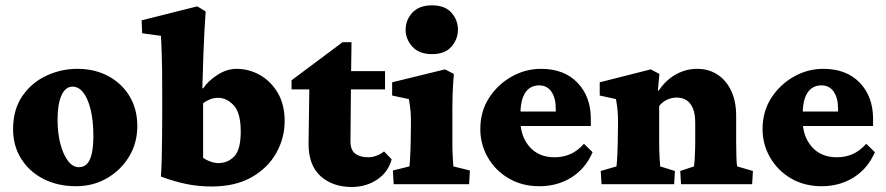

<svg xmlns="http://www.w3.org/2000/svg" viewBox="-20 -708 3405 738"><path d="M272.5 7.8Q202.1 7.8 147.5 -20Q92.8 -47.9 61.5 -97.7Q30.3 -147.5 30.3 -210.9Q30.3 -287.1 65.9 -338.9Q101.6 -390.6 158.2 -417Q214.8 -443.4 277.3 -443.4Q344.7 -443.4 397 -415Q449.2 -386.7 478.5 -337.4Q507.8 -288.1 507.8 -223.6Q507.8 -158.2 476.1 -106Q444.3 -53.7 391.1 -22.9Q337.9 7.8 272.5 7.8ZM283.2 -65.4Q302.7 -65.4 314.9 -78.6Q327.1 -91.8 333 -118.7Q338.9 -145.5 338.9 -184.6Q338.9 -269.5 316.9 -322.3Q294.9 -375 258.8 -375Q231.4 -375 216.3 -341.3Q201.2 -307.6 201.2 -248Q201.2 -197.3 211.9 -155.8Q222.7 -114.3 241.2 -89.8Q259.8 -65.4 283.2 -65.4Z M598.6 -29.3Q600.6 -60.5 601.6 -100.1Q602.5 -139.6 603 -182.1Q603.5 -224.6 603.5 -264.6V-351.6Q603.5 -404.3 603 -440.4Q602.5 -476.6 601.6 -501Q600.6 -525.4 600.1 -542Q599.6 -558.6 598.6 -570.3L526.4 -580.1L524.4 -629.9L738.3 -683.6L770.5 -664.1Q767.6 -624 765.6 -585Q763.7 -545.9 761.7 -495.6Q759.8 -445.3 757.8 -369.1L760.7 -368.2Q779.3 -396.5 815.4 -419.9Q851.6 -443.4 888.7 -443.4Q937.5 -443.4 979.5 -419.4Q1021.5 -395.5 1047.9 -350.6Q1074.2 -305.7 1074.2 -243.2Q1074.2 -177.7 1042 -120.1Q1009.8 -62.5 947.3 -26.9Q884.8 8.8 793 8.8Q743.2 8.8 697.3 -0.5Q651.4 -9.8 598.6 -29.3ZM819.3 -81.1Q856.4 -81.1 881.3 -107.9Q906.2 -134.8 905.3 -208Q904.3 -276.4 877.4 -304.2Q850.6 -332 818.4 -332Q800.8 -332 786.1 -325.7Q771.5 -319.3 760.7 -311.5V-101.6Q772.5 -92.8 789.1 -86.9Q805.7 -81.1 819.3 -81.1Z M1485.4 -95.7Q1472.7 -46.9 1430.2 -18.1Q1387.7 10.7 1332 10.7Q1258.8 10.7 1212.4 -30.8Q1166 -72.3 1166 -155.3L1168.9 -364.3H1100.6V-399.4L1296.9 -545.9H1331.1L1329.1 -391.6L1327.1 -165Q1327.1 -130.9 1345.7 -117.2Q1364.3 -103.5 1395.5 -103.5Q1410.2 -103.5 1426.8 -109.4Q1443.4 -115.2 1456.1 -126ZM1282.2 -364.3V-434.6H1460V-364.3Z M1493.2 0 1490.2 -52.7 1553.7 -68.4Q1554.7 -73.2 1555.7 -89.8Q1556.6 -106.4 1557.6 -127Q1558.6 -147.5 1558.6 -163.1L1559.6 -235.4Q1559.6 -262.7 1558.1 -280.3Q1556.6 -297.9 1551.8 -327.1L1487.3 -340.8V-391.6L1690.4 -441.4L1724.6 -423.8Q1721.7 -390.6 1720.2 -357.4Q1718.8 -324.2 1718.8 -284.2V-159.2Q1718.8 -134.8 1720.2 -105.5Q1721.7 -76.2 1722.7 -68.4L1786.1 -52.7L1783.2 0ZM1640.6 -500Q1590.8 -500 1564.9 -528.8Q1539.1 -557.6 1539.1 -593.8Q1539.1 -630.9 1564.9 -659.2Q1590.8 -687.5 1640.6 -687.5Q1690.4 -687.5 1715.3 -659.2Q1740.2 -630.9 1740.2 -593.8Q1740.2 -557.6 1715.3 -528.8Q1690.4 -500 1640.6 -500Z M2053.7 7.8Q1986.3 7.8 1935.1 -22.5Q1883.8 -52.7 1855 -103Q1826.2 -153.3 1826.2 -211.9Q1826.2 -279.3 1859.4 -331.1Q1892.6 -382.8 1945.8 -413.1Q1999 -443.4 2059.6 -443.4Q2148.4 -443.4 2199.7 -390.1Q2251 -336.9 2251 -251V-223.6H1967.8V-279.3H2134.8L2116.2 -249V-291Q2116.2 -331.1 2099.6 -355.5Q2083 -379.9 2051.8 -379.9Q2030.3 -379.9 2014.2 -368.2Q1998 -356.4 1989.3 -332Q1980.5 -307.6 1980.5 -269.5V-244.1Q1980.5 -183.6 2015.6 -143.6Q2050.8 -103.5 2111.3 -103.5Q2144.5 -103.5 2172.4 -115.7Q2200.2 -127.9 2224.6 -155.3L2257.8 -123Q2230.5 -59.6 2176.3 -25.9Q2122.1 7.8 2053.7 7.8Z M2292 0 2289.1 -50.8 2349.6 -68.4Q2350.6 -73.2 2351.6 -89.8Q2352.5 -106.4 2353.5 -127Q2354.5 -147.5 2354.5 -163.1L2355.5 -236.3Q2355.5 -264.6 2354 -281.2Q2352.5 -297.9 2347.7 -327.1L2285.2 -340.8V-391.6L2481.4 -441.4L2514.6 -423.8L2508.8 -360.4L2511.7 -359.4Q2540 -401.4 2578.6 -422.4Q2617.2 -443.4 2659.2 -443.4Q2704.1 -443.4 2737.8 -421.4Q2771.5 -399.4 2790.5 -358.9Q2809.6 -318.4 2809.6 -263.7V-165Q2809.6 -133.8 2810.5 -105Q2811.5 -76.2 2813.5 -68.4L2874 -50.8L2871.1 0H2597.7L2594.7 -50.8L2647.5 -68.4Q2649.4 -81.1 2650.4 -99.6Q2651.4 -118.2 2651.9 -137.7Q2652.3 -157.2 2652.3 -168.9V-236.3Q2652.3 -270.5 2643.1 -292Q2633.8 -313.5 2618.2 -323.2Q2602.5 -333 2581.1 -333Q2562.5 -333 2544.9 -325.2Q2527.3 -317.4 2513.7 -300.8V-159.2Q2513.7 -133.8 2515.1 -105Q2516.6 -76.2 2517.6 -68.4L2574.2 -50.8L2571.3 0Z M3138.7 7.8Q3071.3 7.8 3020 -22.5Q2968.8 -52.7 2939.9 -103Q2911.1 -153.3 2911.1 -211.9Q2911.1 -279.3 2944.3 -331.1Q2977.5 -382.8 3030.8 -413.1Q3084 -443.4 3144.5 -443.4Q3233.4 -443.4 3284.7 -390.1Q3335.9 -336.9 3335.9 -251V-223.6H3052.7V-279.3H3219.7L3201.2 -249V-291Q3201.2 -331.1 3184.6 -355.5Q3168 -379.9 3136.7 -379.9Q3115.2 -379.9 3099.1 -368.2Q3083 -356.4 3074.2 -332Q3065.4 -307.6 3065.4 -269.5V-244.1Q3065.4 -183.6 3100.6 -143.6Q3135.7 -103.5 3196.3 -103.5Q3229.5 -103.5 3257.3 -115.7Q3285.2 -127.9 3309.6 -155.3L3342.8 -123Q3315.4 -59.6 3261.2 -25.9Q3207 7.8 3138.7 7.8Z"/></svg>

Font: Crimson Pro Black
Style: Regular
Weight: 900
Designer: Jacques Le Bailly
Foundry: Baron von Fonthausen
Version: Version 1.003